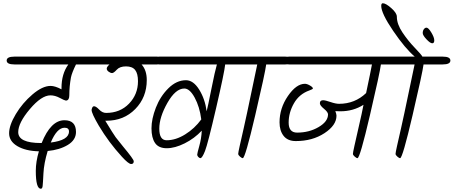

<svg xmlns="http://www.w3.org/2000/svg" viewBox="-20 -984 2788 1180"><path d="M388 -366H384Q376 -367 347 -382.5Q318 -398 290 -398Q235 -398 163.5 -313.5Q92 -229 92 -172Q92 -105 232 -105H236Q292 -245 376 -245Q447 -245 447 -173Q447 -124 397 -93.5Q347 -63 273 -56Q250 20 247 81.5Q244 143 242 159.5Q240 176 231 176Q200 176 200 66Q200 10 219 -54Q137 -56 86.5 -86Q36 -116 36 -165Q36 -214 77 -282.5Q118 -351 179.5 -403.5Q241 -456 291 -456Q318 -456 358 -435V-443Q358 -530 400 -588H68Q21 -588 21 -612Q21 -636 68 -636H575Q622 -636 622 -612Q622 -588 575 -588H447Q422 -537 416 -508Q406 -452 406 -399Q406 -369 388 -366ZM377 -199Q330 -199 292 -108Q404 -122 404 -176Q404 -199 377 -199Z M573 -636H945Q992 -636 992 -612Q992 -588 945 -588H850Q882 -553 882 -492Q882 -386 811.5 -314Q741 -242 634 -242H627Q678 -158 691 -140.5Q704 -123 736 -84Q802 -5 802 7Q802 24 786 24Q770 24 729 -21Q688 -66 653 -113Q618 -160 587 -212Q543 -287 543 -308V-309Q543 -312 544 -314Q548 -331 558 -331Q570 -331 589.5 -310.5Q609 -290 632 -290Q718 -290 773 -347Q828 -404 828 -485Q828 -532 810.5 -554Q793 -576 754.5 -576Q716 -576 697.5 -555.5Q679 -535 669 -535Q659 -535 647.5 -543.5Q636 -552 636 -562.5Q636 -573 653 -588H573Q526 -588 526 -612Q526 -636 573 -636Z M959 -636H1481Q1528 -636 1528 -612Q1528 -588 1481 -588H1364Q1359 -539 1308 -319Q1257 -99 1240 -56Q1223 -13 1212 -12Q1206 -12 1199 -19Q1192 -26 1192 -33.5Q1192 -41 1205 -87.5Q1218 -134 1220 -181Q1175 -133 1115 -103Q1055 -73 1005 -73Q955 -73 933 -105Q911 -137 911 -195Q911 -253 938 -322.5Q965 -392 1015 -441.5Q1065 -491 1123 -491Q1168 -491 1204 -433.5Q1240 -376 1250 -300Q1257 -326 1279 -436.5Q1301 -547 1313 -588H959Q912 -588 912 -612Q912 -636 959 -636ZM1004 -122Q1060 -122 1118 -158Q1176 -194 1217 -250Q1207 -328 1176.5 -384Q1146 -440 1113 -440Q1059 -440 1009 -352Q959 -264 959 -193Q959 -122 1004 -122Z M1437 -636H1734Q1781 -636 1781 -612Q1781 -588 1734 -588H1616Q1610 -539 1548.5 -275.5Q1487 -12 1472 -12Q1466 -12 1455 -21.5Q1444 -31 1444 -38.5Q1444 -46 1453 -86.5Q1462 -127 1478 -197Q1494 -267 1527 -426Q1560 -585 1561 -588H1437Q1390 -588 1390 -612Q1390 -636 1437 -636Z M1757 -636H2438Q2485 -636 2485 -612Q2485 -588 2438 -588H2321Q2315 -539 2253.5 -275.5Q2192 -12 2177 -12Q2171 -12 2160 -21.5Q2149 -31 2149 -38.5Q2149 -46 2158 -86.5Q2167 -127 2183 -197Q2206 -296 2214 -340Q2151 -300 2072 -300Q2066 -300 2056 -300.5Q2046 -301 2041 -301Q2048 -283 2048 -273Q2048 -214 1974 -165.5Q1900 -117 1798 -117Q1748 -117 1723 -149Q1698 -181 1698 -232Q1698 -319 1749.5 -394Q1801 -469 1854 -469Q1867 -469 1885 -458.5Q1903 -448 1903 -440Q1903 -436 1881 -428Q1819 -406 1786.5 -349Q1754 -292 1754 -230.5Q1754 -169 1806 -169Q1880 -169 1938 -203Q1996 -237 1996 -281Q1996 -295 1971 -315.5Q1946 -336 1946 -349V-350Q1946 -368 1966 -368Q1979 -368 2011 -357Q2043 -346 2064 -346Q2161 -346 2230 -412Q2258 -544 2266 -588H1757Q1710 -588 1710 -612Q1710 -636 1757 -636Z M2701 -636Q2748 -636 2748 -612Q2748 -588 2701 -588H2583Q2577 -539 2515.5 -275.5Q2454 -12 2439 -12Q2433 -12 2422 -21.5Q2411 -31 2411 -38.5Q2411 -46 2420 -86.5Q2429 -127 2445 -197Q2461 -267 2494 -426Q2527 -585 2528 -588H2404Q2357 -588 2357 -612Q2357 -636 2404 -636H2529Q2470 -686 2396.5 -794Q2323 -902 2323 -948Q2323 -964 2333 -964Q2351 -964 2385 -934Q2419 -904 2419 -881Q2419 -836 2453.5 -784.5Q2488 -733 2529.5 -690Q2571 -647 2576 -636ZM2601 -814Q2613 -814 2631 -784Q2649 -754 2649 -736Q2649 -718 2636.5 -718Q2624 -718 2601 -742.5Q2578 -767 2578 -781Q2578 -795 2585 -804.5Q2592 -814 2601 -814Z"/></svg>

Font: Kalam Light
Style: Regular
Weight: 300
Version: Version 2.001;PS 1.0;hotconv 1.0.79;makeotf.lib2.5.61930; tt